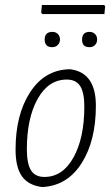

<svg xmlns="http://www.w3.org/2000/svg" viewBox="-20 -738 444 765"><path d="M395 -718 399 -713 396 -682H149L144 -687L147 -718ZM189 -611Q202 -611 210.5 -602.5Q219 -594 219 -581Q219 -568 210.5 -559Q202 -550 188 -550Q158 -550 158 -580Q158 -611 189 -611ZM337 -611Q350 -611 358.5 -602.5Q367 -594 367 -581Q367 -567 358.5 -558.5Q350 -550 336 -550Q307 -550 307 -580Q307 -611 337 -611ZM253 -462H260Q362 -449 362 -317Q362 -178 306 -89Q250 0 153 7H146Q93 0 67.5 -35.5Q42 -71 42 -142Q42 -280 99 -369Q156 -458 253 -462ZM246 -421Q173 -421 130 -344Q87 -267 87 -143Q87 -86 103.5 -59.5Q120 -33 157 -33Q230 -33 273 -111Q316 -189 316 -313Q316 -369 299.5 -395Q283 -421 246 -421Z"/></svg>

Font: Alegreya Sans SC Light
Style: Italic
Weight: 300
Italic angle: -7°
Designer: Juan Pablo del Peral
Foundry: Huerta Tipografica
Version: Version 2.007